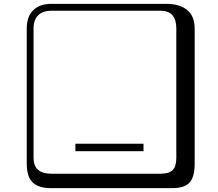

<svg xmlns="http://www.w3.org/2000/svg" viewBox="-20 -774 1140 1006"><path d="M731.9 -21V18.1H375V-21ZM249 -717.8Q204.1 -717.8 179.9 -693.8Q155.8 -669.9 155.8 -625V53.2Q155.8 136.2 249 136.2H820.8Q865.7 136.2 884.8 117.2Q903.8 98.1 903.8 53.2V-625Q903.8 -717.8 820.8 -717.8ZM1000 84Q1000 152.8 973.4 182.4Q946.8 211.9 880.9 211.9H249Q181.2 211.9 150.6 181.4Q120.1 150.9 120.1 84V-625Q120.1 -687 154.1 -720.5Q188 -753.9 249 -753.9H851.1Q920.9 -753.9 960.4 -721.9Q1000 -689.9 1000 -625Z"/></svg>

Font: Linux Biolinum Keyboard O
Style: Regular
Weight: 700
Designer: Philipp H. Poll
Foundry: Philipp H. Poll
Version: Version 0.6.1